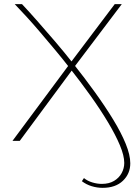

<svg xmlns="http://www.w3.org/2000/svg" viewBox="-20 -678 664 924"><path d="M474 226Q447 226 421 218Q395 210 374 194L384 179Q401 193 424.5 200Q448 207 470 207Q505 207 529 192.5Q553 178 565.5 155Q578 132 578 106Q578 71 557 21Q536 -29 499.5 -90Q463 -151 415.5 -217.5Q368 -284 316 -350Q281 -395 245 -438Q209 -481 175 -521Q141 -561 109.5 -595.5Q78 -630 51 -658H86Q119 -623 159.5 -577Q200 -531 245 -478.5Q290 -426 334 -370Q388 -302 437 -234Q486 -166 524.5 -103Q563 -40 585 14Q607 68 607 108Q607 158 571.5 192Q536 226 474 226ZM40 0 312 -366 320 -377 532 -658H566L337 -355L330 -345L75 0Z"/></svg>

Font: Ysabeau Office Thin
Style: Regular
Weight: 250
Designer: Christian Thalmann (Catharsis Fonts)
Version: Version 2.001;gftools[0.9.30]; featfreeze: tnum,lnum,ss02